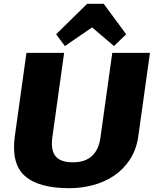

<svg xmlns="http://www.w3.org/2000/svg" viewBox="-20 -978 808 1009"><path d="M344 11Q183 11 110.5 -53.5Q38 -118 58 -263L119 -700H317L255 -256Q246 -189 272 -157Q298 -125 363 -125Q490 -125 508 -256L570 -700H768L707 -263Q697 -192 663 -140Q629 -88 579 -54.5Q529 -21 468.5 -5Q408 11 344 11ZM275 -798 438 -958H525L643 -798L579 -736L464 -834L321 -736Z"/></svg>

Font: Pathway Extreme 8pt Thin 12pt ExtraBold
Style: Italic
Weight: 800
Italic angle: -8°
Version: Version 1.001;gftools[0.9.26]